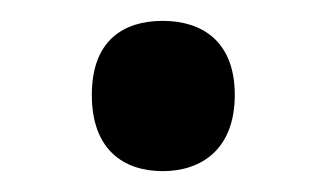

<svg xmlns="http://www.w3.org/2000/svg" viewBox="-20 -150 313 184"><path d="M68 -59C68 -7 98 14 136 14C173 14 205 -7 205 -59C205 -111 173 -130 136 -130C98 -130 68 -111 68 -59Z"/></svg>

Font: Noto Sans Bassa Vah Medium
Style: Regular
Weight: 500
Designer: Monotype Design Team
Foundry: Monotype Imaging Inc.
Version: Version 2.002